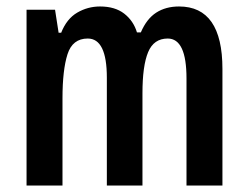

<svg xmlns="http://www.w3.org/2000/svg" viewBox="-20 -573 767 593"><path d="M533 -553Q667 -553 667 -360V0H556V-331Q556 -454 498 -454Q455 -454 437.5 -412Q420 -370 420 -285V0H310V-333Q310 -454 251 -454Q204 -454 188.5 -405.5Q173 -357 173 -269V0H62V-543H150L161 -472H169Q186 -515 218.5 -534Q251 -553 289 -553Q335 -553 363.5 -531Q392 -509 403 -473H415Q433 -515 462.5 -534Q492 -553 533 -553Z"/></svg>

Font: Noto Sans Telugu ExtraCondensed SemiBold
Style: Regular
Weight: 600
Width: 2
Designer: Jelle Bosma - Monotype Design Team
Foundry: Monotype Imaging Inc.
Version: Version 2.005; ttfautohint (v1.8.4.7-5d5b)